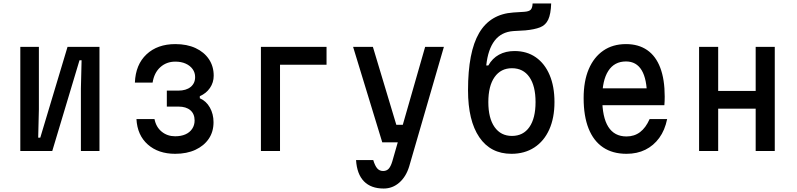

<svg xmlns="http://www.w3.org/2000/svg" viewBox="-20 -870 4590 1106"><path d="M97 0V-600H204V-240L200 -77H212L369 -600H553V0H446V-360L450 -523H438L281 0Z M989 16Q892 16 831.5 -37.5Q771 -91 766 -184H870Q879 -138 911.5 -111.5Q944 -85 989 -85Q1023 -85 1048 -96Q1073 -107 1087 -128Q1101 -149 1101 -176Q1101 -214 1076.5 -235Q1052 -256 1008 -256H941V-348H1007Q1052 -348 1078 -369Q1104 -390 1104 -426Q1104 -452 1089.5 -472Q1075 -492 1049.5 -503.5Q1024 -515 990 -515Q939 -515 903.5 -483Q868 -451 859 -394H757Q761 -498 824 -557Q887 -616 990 -616Q1057 -616 1106.5 -593Q1156 -570 1183.5 -529Q1211 -488 1211 -434Q1211 -395 1189.5 -363.5Q1168 -332 1131 -316V-304Q1168 -288 1189 -250.5Q1210 -213 1210 -166Q1210 -111 1182.5 -70.5Q1155 -30 1105.5 -7Q1056 16 989 16Z M1483 0V-600H1861V-497H1593V0Z M2014 -600H2128L2263 -151H2328L2301 -50H2182ZM2537 -600 2337 89Q2319 148 2280 182Q2241 216 2190 216Q2117 216 2076.5 174.5Q2036 133 2031 52H2130Q2140 85 2153 100Q2166 115 2187 115Q2207 115 2219 102Q2231 89 2240 59L2429 -600Z M2926 16Q2806 16 2741 -79.5Q2676 -175 2676 -350Q2676 -571 2740 -680Q2804 -789 2937 -798L3000 -802Q3028 -804 3037.5 -814.5Q3047 -825 3048 -850H3155Q3153 -789 3138 -757Q3123 -725 3091 -712.5Q3059 -700 3006 -695L2937 -691Q2868 -686 2829.5 -636Q2791 -586 2781 -493H2793Q2816 -534 2854.5 -555Q2893 -576 2944 -576Q3015 -576 3066.5 -540Q3118 -504 3146 -438Q3174 -372 3174 -282Q3174 -191 3144 -124Q3114 -57 3058 -20.5Q3002 16 2926 16ZM2929 -87Q2994 -87 3029.5 -138Q3065 -189 3065 -282Q3065 -375 3029.5 -426Q2994 -477 2929 -477Q2865 -477 2829 -426Q2793 -375 2793 -282Q2793 -189 2829 -138Q2865 -87 2929 -87Z M3422 -361H3745L3707 -313Q3707 -414 3676.5 -465Q3646 -516 3586 -516Q3519 -516 3484 -461.5Q3449 -407 3449 -305Q3449 -195 3484 -139.5Q3519 -84 3589 -84Q3634 -84 3667 -109Q3700 -134 3722 -184H3823Q3810 -120 3777.5 -75.5Q3745 -31 3697.5 -7.5Q3650 16 3589 16Q3509 16 3454 -21Q3399 -58 3370.5 -129.5Q3342 -201 3342 -305Q3342 -403 3371.5 -472Q3401 -541 3455.5 -578.5Q3510 -616 3586 -616Q3658 -616 3708 -581.5Q3758 -547 3783.5 -479.5Q3809 -412 3809 -314Q3809 -301 3808.5 -288Q3808 -275 3807 -264H3422Z M4007 0V-600H4117V-346H4333V-600H4443V0H4333V-244H4117V0Z"/></svg>

Font: Martian Mono SemiCondensed
Style: Regular
Weight: 400
Width: 4
Designer: Roman Shamin
Foundry: Evil Martians
Version: Version 1.000